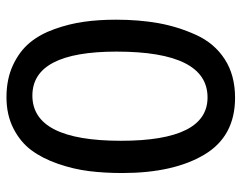

<svg xmlns="http://www.w3.org/2000/svg" viewBox="-96 -630 746 593"><g transform="rotate(-90 276.5 -333.0)"><path d="M272.5 -64.5Q414.1 -64.5 414.1 -345.7Q414.1 -605.5 278.3 -605.5Q138.7 -605.5 138.7 -332Q138.7 -64.5 272.5 -64.5ZM271.5 20.5Q152.3 20.5 95.7 -74.7Q39.1 -169.9 39.1 -328.1Q39.1 -381.8 44.9 -429.7Q50.8 -477.5 67.4 -525.9Q84 -574.2 109.4 -608.4Q134.8 -642.6 176.8 -664.1Q218.8 -685.5 273.4 -685.5Q329.1 -685.5 372.1 -665.5Q415 -645.5 441.4 -613.8Q467.8 -582 483.9 -536.6Q500 -491.2 506.3 -445.8Q512.7 -400.4 512.7 -347.7Q512.7 -276.4 502 -216.3Q491.2 -156.2 465.8 -100.1Q440.4 -43.9 391.1 -11.7Q341.8 20.5 271.5 20.5Z"/></g></svg>

Font: Druckschrift BY WOK
Style: Medium
Weight: 400
Version: Version 001.000